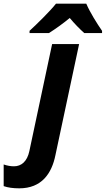

<svg xmlns="http://www.w3.org/2000/svg" viewBox="-148 -786 576 1046"><path d="M-128 228C-105 236 -77 240 -43 240C79 240 134 159 154 59L283 -546H136L12 37C0 94 -32 120 -72 120C-89 120 -108 117 -128 110ZM119 -606C158 -631 193 -656 232 -688C255 -660 288 -626 311 -606H408V-618C381 -657 342 -719 322 -766H157C124 -724 51 -653 13 -618V-606Z"/></svg>

Font: BC Sans
Style: Bold Italic
Weight: 700
Italic angle: -12°
Designer: Monotype Design Team
Province of B.C.
Foundry: Monotype Imaging Inc.
Version: Version 2.000;GOOG;noto-source:20170915:90ef993387c0